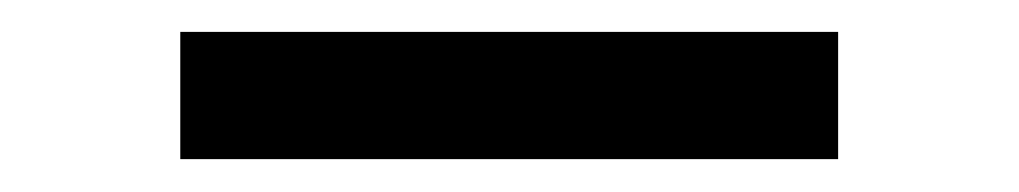

<svg xmlns="http://www.w3.org/2000/svg" viewBox="-20 -4 626 118"><path d="M90.8 93.8V15.6H495.1V93.8Z"/></svg>

Font: Consola Mono
Style: Book
Weight: 400
Monospace: yes
Version: Version 2.001